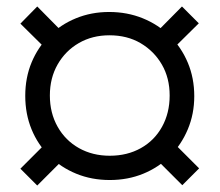

<svg xmlns="http://www.w3.org/2000/svg" viewBox="-20 -612 679 593"><path d="M594 -540 509 -456 457 -506 542 -592ZM543 -40 458 -125 510 -177 595 -92ZM43 -91 128 -176 180 -124 95 -39ZM95 -592 179 -507 128 -455 43 -539ZM317 -575Q373 -575 421 -555.5Q469 -536 504.5 -501Q540 -466 560 -418.5Q580 -371 580 -315Q580 -260 560 -212.5Q540 -165 505 -130Q470 -95 422.5 -75.5Q375 -56 319 -56Q263 -56 215.5 -75.5Q168 -95 132.5 -130Q97 -165 77.5 -212.5Q58 -260 58 -316Q58 -372 77.5 -419Q97 -466 132 -501Q167 -536 214.5 -555.5Q262 -575 317 -575ZM134 -317Q134 -263 158 -220.5Q182 -178 224 -154.5Q266 -131 319 -131Q373 -131 415 -154.5Q457 -178 480.5 -220.5Q504 -263 504 -317Q504 -371 480 -412.5Q456 -454 414.5 -478.5Q373 -503 318 -503Q265 -503 223.5 -479Q182 -455 158 -413Q134 -371 134 -317Z"/></svg>

Font: Blinker
Style: Regular
Weight: 400
Designer: Juergen Huber
Foundry: supertype
Version: 1.017